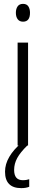

<svg xmlns="http://www.w3.org/2000/svg" viewBox="-20 -752 234 992"><path d="M99 -732Q118 -732 126.5 -719Q135 -706 135 -686Q135 -640 99 -640Q81 -640 71.5 -652.5Q62 -665 62 -686Q62 -706 71 -719Q80 -732 99 -732ZM125 -532V0H71V-532ZM53 126Q53 179 98 179Q108 179 117 177.5Q126 176 131 174V213Q114 220 90 220Q6 220 6 135Q6 96 28 58.5Q50 21 88 -11L121 0Q85 35 69 64.5Q53 94 53 126Z"/></svg>

Font: Noto Sans Lao UI ExtCond Light
Style: Regular
Weight: 300
Width: 2
Designer: Monotype Design Team
Foundry: Monotype Imaging Inc.
Version: Version 2.000; ttfautohint (v1.8.4.7-5d5b)